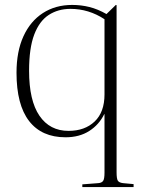

<svg xmlns="http://www.w3.org/2000/svg" viewBox="-20 -543 572 779"><path d="M314 216V205L379 200Q392 199 398 191.5Q404 184 404 157V-80H403Q382 -37 342 -11.5Q302 14 246 14Q149 14 98 -52Q47 -118 47 -248Q47 -334 75 -395.5Q103 -457 154 -490Q205 -523 273 -523Q309 -523 343 -514.5Q377 -506 412 -486L450 -523L453 -522V156Q453 182 458 190Q463 198 479 200L522 204V216ZM258 -12Q324 -12 364 -50Q404 -88 404 -160V-465Q340 -507 266 -507Q216 -507 178 -482.5Q140 -458 119 -403Q98 -348 98 -256Q98 -135 140 -73.5Q182 -12 258 -12Z"/></svg>

Font: Display Extralight
Style: Regular
Weight: 200
Designer: Latin by Veronika Burian and Jose Scaglione. Greek by Irene Vlachou. Cyrillic by Vera Evstafieva.
Foundry: TypeTogether
Version: Version 3.002